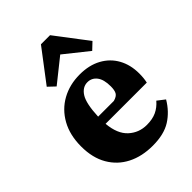

<svg xmlns="http://www.w3.org/2000/svg" viewBox="-223 -864 985 985"><g transform="rotate(-45 269.5 -372.0)"><path d="M288 -453Q252 -453 229 -417Q206 -381 202 -289H316Q342 -296 350 -310.5Q358 -325 358 -353Q358 -403 338.5 -428Q319 -453 288 -453ZM295 15Q217 15 158 -15Q99 -45 65.5 -102.5Q32 -160 32 -242Q32 -325 65.5 -385Q99 -445 157 -477Q215 -509 288 -509Q356 -509 405.5 -482Q455 -455 481.5 -407Q508 -359 508 -296Q508 -263 502 -236H203Q210 -157 251 -119.5Q292 -82 349 -82Q390 -82 419 -95.5Q448 -109 471 -136L511 -105Q478 -49 427.5 -17Q377 15 295 15ZM419 -549 290 -652 161 -549 124 -584 257 -759H323L456 -584Z"/></g></svg>

Font: Source Serif 4 SmText
Style: Bold
Weight: 700
Designer: Frank Grießhammer
Foundry: Adobe
Version: Version 4.005;hotconv 1.1.0;makeotfexe 2.6.0